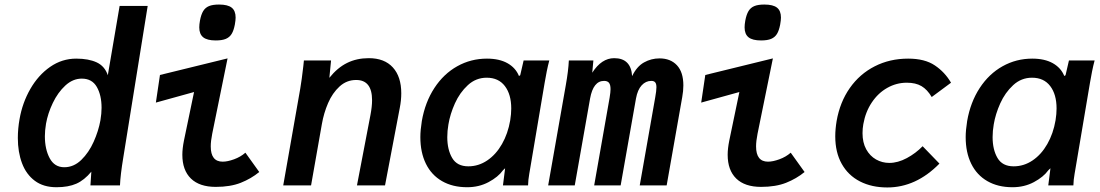

<svg xmlns="http://www.w3.org/2000/svg" viewBox="-20 -816 4840 845"><path d="M58.5 -208.5Q58.5 -249.5 66 -291.5Q78.5 -363.5 113.5 -424.5Q148.5 -485.5 200.8 -521.8Q253 -558 315.5 -558Q370 -558 405.5 -541.5Q441 -525 454.5 -485L506.5 -790H630L522.5 -122Q510 -46.5 508 0H378L382 -60.5Q351 -23 315.8 -7.5Q280.5 8 228.5 8Q171 8 133 -20.5Q95 -49 76.8 -98Q58.5 -147 58.5 -208.5ZM422 -286.5Q427 -316.5 427 -341.5Q427 -397 406 -433.5Q385 -470 340 -470Q300.5 -470 267.5 -439.5Q234.5 -409 212.5 -363Q190.5 -317 182.5 -271.5Q177.5 -241.5 177.5 -216.5Q177.5 -159 198.8 -119.5Q220 -80 263 -80Q304.5 -80 337.8 -112.2Q371 -144.5 392.2 -192Q413.5 -239.5 422 -286.5Z M782.5 -135Q782.5 -162 789.5 -197L834 -411L666 -364.5L684 -486L981.5 -559L914 -227.5Q907.5 -195 907.5 -171.5Q907.5 -104.5 960 -104.5Q981.5 -104.5 1010.2 -115Q1039 -125.5 1060 -144L1121 -59Q1085 -29.5 1039.5 -11.5Q994 6.5 929.5 6.5Q858 6.5 820.2 -30.2Q782.5 -67 782.5 -135ZM857 -695.5Q857 -708.5 860 -725Q865 -752 874.2 -767.2Q883.5 -782.5 899.8 -789.2Q916 -796 944 -796Q982.5 -796 999.8 -782.2Q1017 -768.5 1017 -738.5Q1017 -727.5 1013.5 -707.5Q1008.5 -681.5 999.5 -666.8Q990.5 -652 974 -645Q957.5 -638 929.5 -638Q891.5 -638 874.2 -652Q857 -666 857 -695.5Z M1315 -525.5Q1315.5 -532.5 1317.5 -550H1437L1429.5 -473.5Q1465 -518 1507.5 -539Q1550 -560 1603 -560Q1672 -560 1709 -519.2Q1746 -478.5 1746 -405.5Q1746 -374.5 1739.5 -341.5L1674.5 0H1551L1610.5 -310.5Q1617.5 -347.5 1617.5 -375Q1617.5 -464 1547.5 -464Q1505.5 -464 1474.2 -435.2Q1443 -406.5 1424 -362.5Q1405 -318.5 1396.5 -269.5L1349 0H1226.5L1301.5 -426.5Q1308 -464.5 1315 -525.5Z M1830 -212.5Q1830 -243 1836.5 -283.5Q1851 -366.5 1891.8 -428.8Q1932.5 -491 1992.5 -524.5Q2052.5 -558 2123 -558Q2177.5 -558 2213.5 -537.8Q2249.5 -517.5 2264 -481.5L2269.5 -485L2284.5 -550H2397.5Q2391.5 -528 2386.2 -501.5Q2381 -475 2377 -451.5L2312 -66.5L2309.5 -52Q2304.5 -24 2304 0H2193.5Q2198.5 -43 2201.5 -63L2203 -75.5L2194 -67Q2172.5 -37 2130.2 -14.5Q2088 8 2036 8Q1972 8 1925.5 -18.8Q1879 -45.5 1854.5 -95.2Q1830 -145 1830 -212.5ZM2225.5 -286.5Q2230 -314.5 2230 -338.5Q2230 -400.5 2202 -437.2Q2174 -474 2122 -474Q2074.5 -474 2039 -441.2Q2003.5 -408.5 1982.2 -361.2Q1961 -314 1953.5 -268.5Q1948.5 -240 1948.5 -212.5Q1948.5 -157.5 1970 -120.8Q1991.5 -84 2041 -84Q2086 -84 2124.5 -110Q2163 -136 2189.2 -182Q2215.5 -228 2225.5 -286.5Z M2483.5 -550H2591.5L2586.5 -496Q2627.5 -560 2683 -560Q2757 -560 2762 -481Q2782.5 -523.5 2814.2 -541.2Q2846 -559 2882.5 -559Q2931 -559 2959.2 -528.8Q2987.5 -498.5 2987.5 -440Q2987.5 -415.5 2982.5 -388.5L2914 0H2795.5L2863.5 -386.5Q2869 -417 2869 -432Q2869 -446.5 2863.8 -453.2Q2858.5 -460 2846.5 -460Q2822 -460 2804 -440.5Q2786 -421 2779 -382.5L2711.5 0H2595L2663 -386.5Q2667 -410.5 2667 -423.5Q2667 -443 2660.2 -451.5Q2653.5 -460 2638.5 -460Q2591 -460 2577 -382.5L2509.5 0H2392.5L2470 -440.5Q2481.5 -505 2483.5 -550Z M3182.5 -135Q3182.5 -162 3189.5 -197L3234 -411L3066 -364.5L3084 -486L3381.5 -559L3314 -227.5Q3307.5 -195 3307.5 -171.5Q3307.5 -104.5 3360 -104.5Q3381.5 -104.5 3410.2 -115Q3439 -125.5 3460 -144L3521 -59Q3485 -29.5 3439.5 -11.5Q3394 6.5 3329.5 6.5Q3258 6.5 3220.2 -30.2Q3182.5 -67 3182.5 -135ZM3257 -695.5Q3257 -708.5 3260 -725Q3265 -752 3274.2 -767.2Q3283.5 -782.5 3299.8 -789.2Q3316 -796 3344 -796Q3382.5 -796 3399.8 -782.2Q3417 -768.5 3417 -738.5Q3417 -727.5 3413.5 -707.5Q3408.5 -681.5 3399.5 -666.8Q3390.5 -652 3374 -645Q3357.5 -638 3329.5 -638Q3291.5 -638 3274.2 -652Q3257 -666 3257 -695.5Z M3656 -216Q3656 -247.5 3662 -283.5Q3676.5 -366.5 3720 -428.5Q3763.5 -490.5 3829.8 -524.2Q3896 -558 3977 -558Q4050 -558 4094.2 -528.2Q4138.5 -498.5 4165.5 -452L4080.5 -389Q4061 -422 4035.5 -437Q4010 -452 3971 -452Q3925 -452 3884.8 -429.2Q3844.5 -406.5 3816.8 -365Q3789 -323.5 3779.5 -269.5Q3776 -250 3776 -230Q3776 -188.5 3792.2 -159Q3808.5 -129.5 3835.5 -114.2Q3862.5 -99 3894 -99Q3931.5 -99 3971 -120.2Q4010.5 -141.5 4040.5 -172.5L4114.5 -96Q4011.5 9 3885 9Q3816.5 9 3764.8 -17.5Q3713 -44 3684.5 -94.8Q3656 -145.5 3656 -216Z M4230 -212.5Q4230 -243 4236.5 -283.5Q4251 -366.5 4291.8 -428.8Q4332.5 -491 4392.5 -524.5Q4452.5 -558 4523 -558Q4577.5 -558 4613.5 -537.8Q4649.5 -517.5 4664 -481.5L4669.5 -485L4684.5 -550H4797.5Q4791.5 -528 4786.2 -501.5Q4781 -475 4777 -451.5L4712 -66.5L4709.5 -52Q4704.5 -24 4704 0H4593.5Q4598.5 -43 4601.5 -63L4603 -75.5L4594 -67Q4572.5 -37 4530.2 -14.5Q4488 8 4436 8Q4372 8 4325.5 -18.8Q4279 -45.5 4254.5 -95.2Q4230 -145 4230 -212.5ZM4625.5 -286.5Q4630 -314.5 4630 -338.5Q4630 -400.5 4602 -437.2Q4574 -474 4522 -474Q4474.5 -474 4439 -441.2Q4403.5 -408.5 4382.2 -361.2Q4361 -314 4353.5 -268.5Q4348.5 -240 4348.5 -212.5Q4348.5 -157.5 4370 -120.8Q4391.5 -84 4441 -84Q4486 -84 4524.5 -110Q4563 -136 4589.2 -182Q4615.5 -228 4625.5 -286.5Z"/></svg>

Font: JuliaMono
Style: Bold Italic
Weight: 700
Italic angle: -9°
Monospace: yes
Designer: cormullion
Foundry: corm
Version: Version 0.057; ttfautohint (v1.8.4)